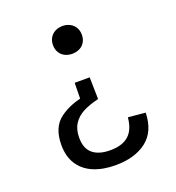

<svg xmlns="http://www.w3.org/2000/svg" viewBox="-136 -635 892 972"><g transform="rotate(-20 310.0 -149.0)"><path d="M269 -235H349.8L352.3 -117.3Q302.2 -105.3 268.3 -87.8Q234.5 -70.2 214.9 -40.5Q195.3 -10.8 195.3 34.3Q195.3 92.7 228.3 120.2Q261.3 147.7 323.2 147.7Q386.8 147.7 421.5 117.4Q456.2 87.2 462.3 21.3L555.2 29.8Q552.7 130.5 489.6 179.2Q426.5 228 322.5 228Q254.2 228 203.7 206.8Q153.2 185.5 125.5 142.8Q97.8 100.2 97.8 38.2Q97.8 -56.5 155.8 -99.9Q213.8 -143.3 303.3 -157.3L267.2 -129.8ZM386.5 -451.7Q386.5 -428.8 376.2 -411.8Q366 -394.7 348.2 -385.8Q330.3 -377 308.7 -377Q286.8 -377 269.2 -385.8Q251.5 -394.7 241.2 -411.8Q231 -428.8 231 -451.7Q231 -474.3 241.2 -491.3Q251.5 -508.3 269.2 -517.4Q287 -526.5 308.7 -526.5Q330.2 -526.5 348.1 -517.4Q366 -508.3 376.2 -491.3Q386.5 -474.3 386.5 -451.7Z"/></g></svg>

Font: Monaspace Krypton Var
Style: Regular
Weight: 400
Designer: Riley Cran and the Lettermatic Team
Version: Version 1.101 (Monaspace Krypton Var)